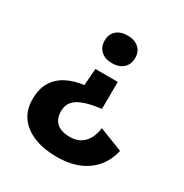

<svg xmlns="http://www.w3.org/2000/svg" viewBox="-159 -633 887 927"><g transform="rotate(30 284.5 -169.5)"><path d="M359 -291 358 -140Q295 -132 259 -118Q223 -104 207.5 -83Q192 -62 192 -32Q192 -4 203 15.5Q214 35 236 45Q258 55 291 55Q339 55 368 25Q397 -5 404 -59L535 -8Q524 43 493 83Q462 123 409.5 146.5Q357 170 281 170Q212 170 158.5 149Q105 128 74.5 87.5Q44 47 44 -13Q44 -73 68.5 -111.5Q93 -150 134.5 -170.5Q176 -191 227 -197L234 -291ZM289 -509Q328 -509 351 -488.5Q374 -468 374 -433Q374 -397 351 -376Q328 -355 289 -355Q250 -355 227 -376Q204 -397 204 -433Q204 -468 227 -488.5Q250 -509 289 -509Z"/></g></svg>

Font: Kantumruy Pro SemiBold
Style: Regular
Weight: 600
Version: Version 1.002